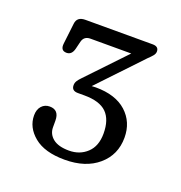

<svg xmlns="http://www.w3.org/2000/svg" viewBox="-77 -767 459 487"><g transform="rotate(20 153.0 -524.0)"><path d="M270 -453.5Q270 -407 236.2 -378Q202.5 -349 146 -349Q92 -349 63.5 -372.5Q35 -396 35 -428.5Q35 -444.5 43.5 -453.8Q52 -463 65 -463Q90.5 -463 90.5 -434V-416.5Q90.5 -398 105.2 -386.2Q120 -374.5 148.5 -374.5Q177.5 -374.5 197 -392.8Q216.5 -411 216.5 -445Q216.5 -482.5 197.8 -501Q179 -519.5 137.5 -519.5H120Q103 -519.5 103 -534.5Q103 -541 106.5 -546.5Q110 -552 116 -558L213 -660H103Q85.5 -660 81.5 -643.5L76.5 -623Q72 -605.5 58 -605.5Q41 -605.5 43.5 -625.5L50 -681Q52 -700.5 74.5 -700.5H256Q272.5 -700.5 272.5 -687Q272.5 -681 268 -675.5Q263.5 -670 256 -663L147 -548Q153 -548.5 158 -548.5Q211.5 -548.5 240.8 -522Q270 -495.5 270 -453.5Z"/></g></svg>

Font: Fraunces 72pt SuperSoft Light
Style: Regular
Weight: 300
Version: Version 1.000;[0bf87f6ff]